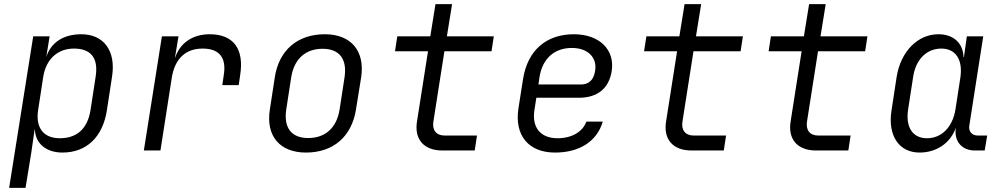

<svg xmlns="http://www.w3.org/2000/svg" viewBox="-20 -725 4840 925"><path d="M24 180H103L130 15L147 -102H148C150 -34 202 10 281 10C396 10 475 -64 495 -194L520 -357C539 -480 480 -560 372 -560C286 -560 226 -521 203 -451L219 -550H140ZM268 -59C189 -59 150 -110 164 -197L188 -353C201 -440 258 -491 336 -491C415 -491 455 -449 441 -357L416 -194C401 -101 347 -59 268 -59Z M673 0H753L808 -353C823 -442 874 -491 956 -491C1036 -491 1072 -448 1058 -363L1051 -315H1130L1137 -363C1157 -488 1106 -560 990 -560C907 -560 847 -517 824 -448H823L840 -550H760Z M1454 10C1586 10 1674 -67 1695 -197L1720 -353C1739 -480 1671 -560 1545 -560C1413 -560 1324 -483 1304 -353L1280 -197C1260 -70 1328 10 1454 10ZM1465 -60C1384 -60 1346 -109 1359 -197L1383 -353C1397 -441 1452 -490 1534 -490C1615 -490 1653 -441 1640 -353L1616 -197C1602 -109 1547 -60 1465 -60Z M2111 0H2267L2278 -72H2122C2082 -72 2061 -98 2068 -140L2121 -478H2348L2359 -550H2133L2158 -705H2078L2053 -550H1894L1883 -478H2042L1989 -140C1975 -54 2022 0 2111 0Z M2654 10C2772 10 2856 -44 2884 -139H2805C2787 -90 2735 -59 2666 -59C2583 -59 2541 -112 2555 -197L2564 -254H2769C2857 -254 2914 -298 2927 -383C2943 -484 2869 -560 2745 -560C2611 -560 2522 -482 2500 -345L2478 -205C2457 -73 2526 10 2654 10ZM2574 -318 2579 -353C2593 -442 2650 -494 2735 -494C2813 -494 2858 -447 2847 -383C2840 -338 2815 -318 2779 -318Z M3311 0H3467L3478 -72H3322C3282 -72 3261 -98 3268 -140L3321 -478H3548L3559 -550H3333L3358 -705H3278L3253 -550H3094L3083 -478H3242L3189 -140C3175 -54 3222 0 3311 0Z M3911 0H4067L4078 -72H3922C3882 -72 3861 -98 3868 -140L3921 -478H4148L4159 -550H3933L3958 -705H3878L3853 -550H3694L3683 -478H3842L3789 -140C3775 -54 3822 0 3911 0Z M4410 10C4493 10 4560 -37 4585 -110C4575 -47 4612 0 4676 0H4724L4736 -72H4691C4662 -72 4645 -92 4650 -121L4717 -550H4638L4624 -450H4622C4620 -517 4574 -560 4501 -560C4402 -560 4320 -478 4300 -356L4275 -193C4256 -72 4311 10 4410 10ZM4446 -59C4377 -59 4342 -112 4355 -197L4379 -353C4391 -438 4444 -491 4515 -491C4584 -491 4619 -438 4607 -353L4583 -197C4569 -112 4516 -59 4446 -59Z"/></svg>

Font: JetBrains Mono Light
Style: Italic
Weight: 336
Italic angle: -9°
Monospace: yes
Designer: Philipp Nurullin, Konstantin Bulenkov
Foundry: JetBrains
Version: Version 2.305